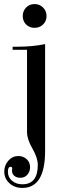

<svg xmlns="http://www.w3.org/2000/svg" viewBox="-20 -690 327 945"><path d="M108.5 -569.5Q92 -586 92 -611Q92 -636 108.5 -653Q125 -670 150 -670Q175 -670 192 -653Q209 -636 209 -611Q209 -586 192 -569.5Q175 -553 150 -553Q125 -553 108.5 -569.5ZM202 -473V53Q202 235 90 235Q52 235 26.5 212Q1 189 1 154Q1 124 21 101Q41 78 70 78Q95 78 111.5 93.5Q128 109 128 133Q128 154 115 169.5Q102 185 80 185Q61 185 50 175Q39 165 39 150Q39 149 39.5 145Q40 141 40 139Q40 131 32 131Q24 131 21 140Q19 145 19 156Q19 183 39.5 200Q60 217 90 217Q166 217 166 122Q166 87 139.5 41Q113 -5 113 -40V-445H42V-460H63Q141 -460 202 -473Z"/></svg>

Font: Elsie Swash Caps
Style: Regular
Weight: 400
Designer: Alejandro Inler
Foundry: Alejandro Inler
Version: 1.001